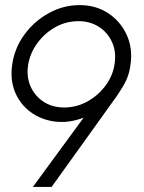

<svg xmlns="http://www.w3.org/2000/svg" viewBox="-20 -733 564 753"><path d="M109 0 308 -271.5Q250 -249.5 196 -256.2Q142 -263 100.8 -293Q59.5 -323 39.2 -371.2Q19 -419.5 28 -480.5Q37 -544 75.5 -597Q114 -650 171.2 -681.5Q228.5 -713 292.5 -713Q355.5 -713 403.8 -681.5Q452 -650 476.5 -597.2Q501 -544.5 492 -480.5Q487 -443 474.5 -417.2Q462 -391.5 440 -359L182.5 0ZM232 -311.5Q280.5 -311.5 322.8 -335Q365 -358.5 393.5 -396.8Q422 -435 429 -479.5Q437 -528 420 -566.5Q403 -605 368.2 -627.5Q333.5 -650 288.5 -650Q238.5 -650 196.2 -626Q154 -602 126 -563.2Q98 -524.5 90.5 -479.5Q83 -433 99.5 -395Q116 -357 150.5 -334.2Q185 -311.5 232 -311.5Z"/></svg>

Font: Urbanist Light
Style: Italic
Weight: 300
Italic angle: -8°
Designer: Corey Hu
Foundry: Corey Hu
Version: Version 1.330; ttfautohint (v1.8.4.7-5d5b)